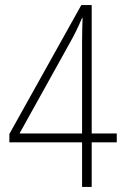

<svg xmlns="http://www.w3.org/2000/svg" viewBox="-20 -738 492 758"><path d="M441 -176V-211H342V-718H301L17 -209V-176H304V0H342V-176ZM304 -569V-211H57L257 -571C275 -603 289 -632 304 -667H306C305 -635 304 -612 304 -569Z"/></svg>

Font: Noto Sans Georgian Condensed ExtraLight
Style: Regular
Weight: 200
Width: 3
Designer: Monotype Design Team, Akaki Razmadze
Foundry: Google LLC
Version: Version 2.005